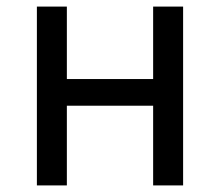

<svg xmlns="http://www.w3.org/2000/svg" viewBox="-20 -563 668 583"><path d="M92 0H183V-242H445V0H536V-543H445V-323H183V-543H92Z"/></svg>

Font: Squished Noto Sans CJK JP Regular
Style: Regular
Weight: 400
Designer: Ryoko NISHIZUKA (kana & ideographs); Paul D. Hunt (Latin, Greek & Cyrillic); Wenlong ZHANG (bopomofo); Sandoll Communica
Foundry: Adobe Systems Incorporated
Version: Version 1.004;PS 1.004;hotconv 1.0.82;makeotf.lib2.5.63406